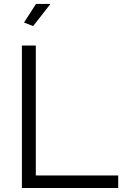

<svg xmlns="http://www.w3.org/2000/svg" viewBox="-20 -937 623 957"><path d="M89.1 0V-710H158.5V-62.3H569.2V0ZM145.3 -807.1 99.7 -824.7 159.5 -917.5H231.6Z"/></svg>

Font: Raleway Thin
Style: Regular
Weight: 100
Designer: Matt McInerney, Pablo Impallari, Rodrigo Fuenzalida
Foundry: Matt McInerney, Pablo Impallari, Rodrigo Fuenzalida
Version: Version 4.026